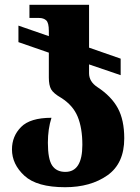

<svg xmlns="http://www.w3.org/2000/svg" viewBox="-20 -556 584 802"><path d="M252 226Q358 226 428.5 176.5Q499 127 499 22Q499 -55 472 -104.5Q445 -154 387 -192Q352 -215 352 -250V-287L484 -242V-311L352 -357V-536H103V-481H143Q162 -481 173 -471Q184 -461 184 -427V-405L57 -449V-380L184 -336V-232Q184 -200 193.5 -183Q203 -166 236 -147Q285 -116 304.5 -68.5Q324 -21 324 49Q324 162 253 162Q216 162 198 135.5Q180 109 180 40Q180 -17 195 -64Q106 -64 68 -25.5Q30 13 30 68Q30 130 82 178Q134 226 252 226Z"/></svg>

Font: Noto Serif Georgian SemiCondensed Extra
Style: Regular
Weight: 800
Width: 4
Designer: Monotype Design Team
Foundry: Monotype Imaging Inc.
Version: Version 1.901